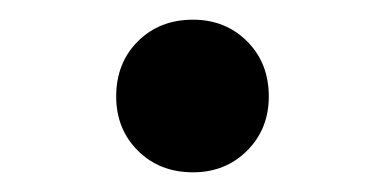

<svg xmlns="http://www.w3.org/2000/svg" viewBox="-20 -668 375 195"><path d="M98 -570Q98 -604 120 -626Q142 -648 176 -648Q209 -648 231 -626Q253 -604 253 -570Q253 -537 231 -515Q209 -493 176 -493Q142 -493 120 -515Q98 -537 98 -570Z"/></svg>

Font: Noto Sans Devanagari ExtraBold
Style: Regular
Weight: 800
Version: Version 2.003